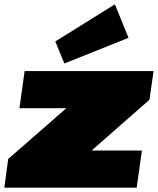

<svg xmlns="http://www.w3.org/2000/svg" viewBox="-25 -869 731 889"><path d="M13 -133 383 -456 391 -368H65L89 -540H686L667 -407L293 -79L288 -172H632L608 0H-5ZM570 -694 273 -575 231 -677 507 -849Z"/></svg>

Font: Pathway Extreme 28pt Black
Style: Italic
Weight: 900
Italic angle: -8°
Designer: Eduardo Rodriguez Tunni
Foundry: Eduardo Rodriguez Tunni
Version: Version 1.001;gftools[0.9.26]